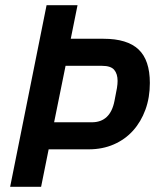

<svg xmlns="http://www.w3.org/2000/svg" viewBox="-20 -718 605 738"><path d="M19 0 159 -698H278L252 -569H378Q469 -569 512.5 -528Q556 -487 556 -399Q556 -343 539 -296.5Q522 -250 491.5 -216Q461 -182 417.5 -163Q374 -144 321 -144H167L138 0ZM188 -248H333Q404 -248 420 -330Q427 -364 429.5 -379.5Q432 -395 432 -407Q432 -434 419 -449.5Q406 -465 372 -465H232Z"/></svg>

Font: IBM Plex Sans Cond SmBld
Style: Italic
Weight: 600
Width: 3
Italic angle: -11°
Designer: Mike Abbink, Paul van der Laan, Pieter van Rosmalen
Foundry: Bold Monday
Version: Version 1.3